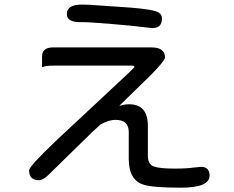

<svg xmlns="http://www.w3.org/2000/svg" viewBox="-20 -786 1040 854"><path d="M510.7 -315.4Q536.1 -322.3 553.7 -322.3Q637.7 -322.3 637.7 -226.6V-93.8Q637.7 -54.7 664.1 -45.4Q690.4 -36.1 756.8 -36.1Q810.5 -36.1 843.8 -41L874 -43.9Q912.1 -43.9 912.1 -4.9Q912.1 48.8 784.2 48.8Q663.1 48.8 621.1 36.1Q553.7 17.6 552.7 -77.1V-199.2Q552.7 -252.9 493.2 -252.9Q462.9 -252.9 425.8 -231.4L408.2 -214.8L388.7 -197.3L196.3 -8.8Q170.9 15.6 153.3 15.6Q109.4 15.6 109.4 -28.3Q109.4 -45.9 230.5 -161.1L552.7 -461.9L578.1 -487.3Q578.1 -494.1 569.3 -494.1H216.8Q182.6 -494.1 167 -486.8Q167 -494.1 167 -534.7Q167 -575.2 216.8 -575.2H653.3Q713.9 -575.2 713.9 -530.3Q713.9 -510.7 589.8 -392.6L510.7 -315.4ZM343.8 -765.6 379.9 -764.6 562.5 -752Q662.1 -744.1 685.5 -730.5Q700.2 -721.7 700.2 -703.1Q700.2 -661.1 658.2 -661.1L620.1 -665Q588.9 -669.9 478 -679.2Q367.2 -688.5 339.8 -687.5Q277.3 -686.5 277.3 -723.6Q277.3 -765.6 343.8 -765.6Z"/></svg>

Font: YuPearl-Regular
Style: Regular
Weight: 400
Designer: Max Yao
Foundry: Max-Everyday
Version: Version 1.011; ttfautohint (v1.8.3)